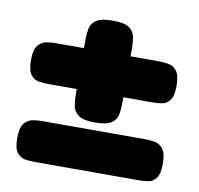

<svg xmlns="http://www.w3.org/2000/svg" viewBox="-65 -593 696 670"><g transform="rotate(10 283.0 -258.5)"><path d="M98 -268Q83 -268 66 -270.5Q49 -273 37 -288Q25 -303 25 -340Q25 -377 37.5 -392Q50 -407 67 -410Q84 -413 99 -413H467Q483 -413 500 -410Q517 -407 529 -391.5Q541 -376 541 -339Q541 -303 529.5 -288Q518 -273 501 -270.5Q484 -268 466 -268ZM282 -164Q241 -164 224 -176.5Q207 -189 203.5 -208Q200 -227 200 -247V-444Q200 -464 203.5 -482.5Q207 -501 224.5 -513Q242 -525 283 -525Q324 -525 341 -513Q358 -501 361.5 -482Q365 -463 365 -443V-246Q365 -226 361.5 -207Q358 -188 341 -176Q324 -164 282 -164ZM98 8Q83 8 66 5.5Q49 3 37 -12Q25 -27 25 -64Q25 -101 37.5 -116Q50 -131 67 -134Q84 -137 99 -137H467Q483 -137 500 -134Q517 -131 529 -115.5Q541 -100 541 -63Q541 -27 529.5 -12Q518 3 501 5.5Q484 8 466 8Z"/></g></svg>

Font: Fredoka SemiExpanded
Style: Bold
Weight: 700
Width: 6
Designer: Ben Nathan
Foundry: Milena B. Brandão, Ben Nathan
Version: Version 2.001